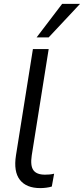

<svg xmlns="http://www.w3.org/2000/svg" viewBox="-20 -957 431 986"><path d="M187 9Q115 9 82 -33.5Q49 -76 62 -159L149 -705H230L143 -159Q135 -106 151.5 -83Q168 -60 211 -60Q223 -60 234.5 -61Q246 -62 258 -65L246 1Q233 5 217 7Q201 9 187 9ZM168 -765 299 -937H391L230 -765Z"/></svg>

Font: Nunito Sans
Style: Italic
Weight: 400
Italic angle: -9°
Designer: Vernon Adams
Foundry: Vernon Adams
Version: Version 3.006; ttfautohint (v1.8.3)